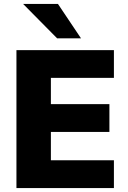

<svg xmlns="http://www.w3.org/2000/svg" viewBox="-20 -961 654 981"><path d="M64 0V-705H562V-563H240V-429H539V-287H240V-142H562V0ZM272 -765 98 -941H276L394 -765Z"/></svg>

Font: Nunito Sans 12pt Black
Style: Regular
Weight: 900
Designer: Vernon Adams
Foundry: Vernon Adams
Version: Version 3.101;gftools[0.9.27]